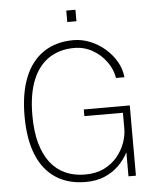

<svg xmlns="http://www.w3.org/2000/svg" viewBox="-60 -941 826 1002"><g transform="rotate(-5 353.5 -440.0)"><path d="M348.5 10Q257.5 10 192.8 -32Q128 -74 94 -156.2Q60 -238.5 60 -360Q60 -480.5 94 -563.8Q128 -647 192.8 -690Q257.5 -733 348.5 -733Q393.5 -733 436.2 -715.5Q479 -698 513.8 -667.8Q548.5 -637.5 570.8 -598.8Q593 -560 597 -517H553Q545.5 -562.5 516.8 -602.5Q488 -642.5 444.5 -667.2Q401 -692 348.5 -692Q272.5 -692 216.8 -655.2Q161 -618.5 131 -544.8Q101 -471 101 -360Q101 -277 118.2 -214.8Q135.5 -152.5 167.8 -111.2Q200 -70 245.8 -49.5Q291.5 -29 348.5 -29Q406.5 -29 448.8 -50Q491 -71 518.5 -104.5Q546 -138 559.5 -176.2Q573 -214.5 573 -249V-333H371V-368H612V0H573V-126Q553.5 -88 522.2 -57.2Q491 -26.5 447.8 -8.2Q404.5 10 348.5 10ZM325 -830V-890H373V-830Z"/></g></svg>

Font: Public Sans Thin
Style: Regular
Weight: 100
Designer: The Public Sans project authors (U.S. Web Design System). Libre Franklin designed by Pablo Impallari and Rodrigo Fuenzal
Version: Version 1.008